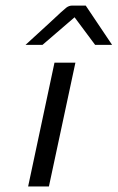

<svg xmlns="http://www.w3.org/2000/svg" viewBox="-20 -670 423 690"><path d="M71.8 -508.8Q108.9 -543 158.2 -587.9Q208 -634.8 218 -642.3Q228 -649.9 238.8 -649.9H288.1L382.8 -508.8H321.8L248 -607.9L132.8 -508.8ZM81.1 0 175.8 -444.8H251L155.8 0Z"/></svg>

Font: CMU Sans Serif
Style: Oblique
Weight: 500
Italic angle: -12°
Version: Version 0.7.0